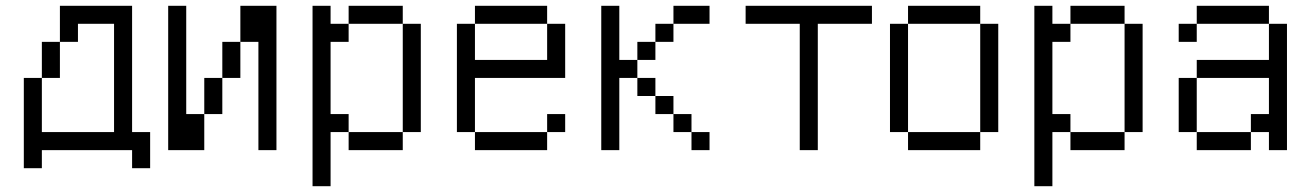

<svg xmlns="http://www.w3.org/2000/svg" viewBox="-20 -520 4540 665"><path d="M437.5 0V62.5H500Q500 62.5 500 -62.5H437.5V-500H187.5Q187.5 -500 187.5 -375H125Q125 -375 125 -250H62.5V62.5H125V0ZM125 -62.5V-250H187.5Q187.5 -250 187.5 -375H250V-437.5H375Q375 -437.5 375 -62.5Z M562.5 -500Q562.5 -500 562.5 0H687.5Q687.5 0 687.5 -125H625Q625 -125 625 -500ZM875 -375Q875 -375 875 0H937.5Q937.5 0 937.5 -500H812.5Q812.5 -500 812.5 -375H750Q750 -375 750 -250H687.5Q687.5 -250 687.5 -125H750Q750 -125 750 -250H812.5Q812.5 -250 812.5 -375Z M1062.5 -500Q1062.5 -500 1062.5 125H1125V-62.5H1187.5V0H1375V-62.5H1187.5V-125H1125Q1125 -125 1125 -375H1187.5V-437.5H1125V-500ZM1375 -62.5H1437.5Q1437.5 -62.5 1437.5 -437.5H1375Q1375 -437.5 1375 -62.5ZM1187.5 -437.5H1375V-500H1187.5Z M1937.5 -62.5V-125H1875V-62.5H1625V0H1875V-62.5ZM1625 -62.5V-250H1937.5V-437.5H1875Q1875 -437.5 1875 -312.5H1625Q1625 -312.5 1625 -437.5H1562.5Q1562.5 -437.5 1562.5 -62.5ZM1625 -437.5H1875V-500H1625Z M2437.5 0V-62.5H2375V0ZM2437.5 -437.5V-500H2312.5V-437.5H2250V-375H2187.5V-312.5H2125V-500H2062.5Q2062.5 -500 2062.5 0H2125Q2125 0 2125 -250H2187.5V-187.5H2250V-125H2312.5V-62.5H2375V-125H2312.5V-187.5H2250V-250H2187.5V-312.5H2250V-375H2312.5V-437.5Z M3000 -437.5V-500H2562.5V-437.5H2750V0H2812.5V-437.5Z M3125 -62.5V0H3375V-62.5ZM3125 -62.5Q3125 -62.5 3125 -437.5H3062.5Q3062.5 -437.5 3062.5 -62.5ZM3375 -62.5H3437.5Q3437.5 -62.5 3437.5 -437.5H3375Q3375 -437.5 3375 -62.5ZM3125 -437.5H3375V-500H3125Z M3562.5 -500Q3562.5 -500 3562.5 125H3625V-62.5H3687.5V0H3875V-62.5H3687.5V-125H3625Q3625 -125 3625 -375H3687.5V-437.5H3625V-500ZM3875 -62.5H3937.5Q3937.5 -62.5 3937.5 -437.5H3875Q3875 -437.5 3875 -62.5ZM3687.5 -437.5H3875V-500H3687.5Z M4125 -62.5V0H4312.5V-62.5ZM4125 -62.5V-250H4062.5V-62.5ZM4375 -62.5V0H4437.5V-437.5H4375Q4375 -437.5 4375 -312.5H4125V-250H4375Q4375 -250 4375 -125H4312.5V-62.5ZM4125 -437.5H4062.5V-375H4125ZM4125 -437.5H4375V-500H4125Z"/></svg>

Font: Unifont
Style: Regular
Weight: 500
Version: Version 13.0.05